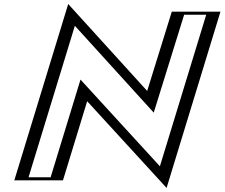

<svg xmlns="http://www.w3.org/2000/svg" viewBox="-20 -882 1098 939"><path d="M75 0 327.2 -825 713.3 -400 845.2 -825H1033.2L781 0L392.6 -424L263 0ZM94.6 -15 332.5 -793.2 718.5 -368.3 855.6 -810H1013.6L775.7 -31.7L387.3 -455.7L252.6 -15ZM94.6 -15H252.6L387.3 -455.7L775.7 -31.7L1013.6 -810H855.6L718.5 -368.3L332.5 -793.2ZM392.6 -424 781 0 1033.2 -825H845.2L713.3 -400L327.2 -825L75 0H263ZM119.6 -15 346.1 -755.9 731.9 -331.1 880.6 -810H988.6L762 -68.8L373.7 -492.8L227.6 -15ZM50 0H288L406.3 -386.9L794.7 37.1L1058.2 -825H820.2L699.8 -437.2L313.6 -862.4Z"/></svg>

Font: Hussar Outliner
Style: Obl
Weight: 700
Foundry: Cannot Into Space Fonts
Version: Version 0.92